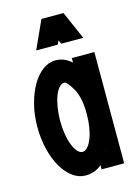

<svg xmlns="http://www.w3.org/2000/svg" viewBox="-100 -678 529 740"><g transform="rotate(-15 164.5 -308.5)"><path d="M304 -446V-2H214V-19Q187 5 149 5Q122 5 98 -12.5Q74 -30 56 -60.5Q38 -91 27.5 -133Q17 -175 17 -224Q17 -272 28 -314Q39 -356 57 -387Q75 -418 99 -436Q123 -454 149 -454Q186 -454 214 -428V-446ZM248 -68Q248 -67 247 -67H250ZM194 -324Q172 -362 161 -362Q150 -362 140 -350.5Q130 -339 123 -320Q116 -301 112 -276Q108 -251 108 -224Q108 -196 112 -171Q116 -146 123.5 -127Q131 -108 140.5 -97Q150 -86 161 -86Q172 -86 181.5 -97Q191 -108 198.5 -127Q206 -146 210 -171Q214 -196 214 -224Q214 -288 194 -324ZM228 -622 277 -510H189L182 -525Q180 -522 178.5 -517.5Q177 -513 175 -510H89L140 -622Z"/></g></svg>

Font: Fundamental  Brigade Condensed
Style: Regular
Weight: 400
Width: 3
Designer: Peter Wiegel, original typeface by Carl Albert Fahrenwaldt 1901
Foundry: Peter Wiegel
Version: Version 0.000 2012 initial release